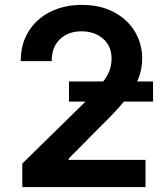

<svg xmlns="http://www.w3.org/2000/svg" viewBox="-20 -757 667 777"><path d="M70.3 0V-95.2L322.8 -342.7Q376.1 -397 403.8 -435.5Q431.5 -474.1 431.5 -519.5Q431.5 -571 396.7 -600.7Q361.9 -630.3 310 -630.3Q255.7 -630.3 222.3 -598Q188.9 -565.7 189.3 -509.6H63.9Q63.9 -578.8 95.7 -630Q127.5 -681.1 183.6 -709.2Q239.7 -737.2 311.8 -737.2Q385.3 -737.2 440 -708.5Q494.7 -679.7 524.9 -630.7Q555 -581.7 555.4 -520.6Q555.4 -476.2 538.9 -435.9Q522.4 -395.6 484.9 -349.8Q447.4 -304 383.9 -242.5L257.8 -115.1V-110.1H568.9V0ZM259.2 -345.9V-427.2H599.4V-345.9Z"/></svg>

Font: Inter UI Semi Bold
Style: Regular
Weight: 600
Designer: Rasmus Andersson
Foundry: rsms
Version: 3.2;8d6f07862